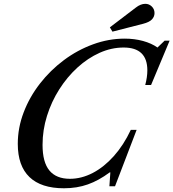

<svg xmlns="http://www.w3.org/2000/svg" viewBox="-20 -974 907 1004"><path d="M314.5 10.5Q195 10.5 134 -48.2Q73 -107 73 -221.5Q73 -306 103.8 -386.5Q134.5 -467 188.8 -536.8Q243 -606.5 314 -659.5Q385 -712.5 466.5 -742.2Q548 -772 632 -772Q683 -772 727.8 -759.8Q772.5 -747.5 803.5 -725.5L841 -761.5H867L770 -529.5H739.5Q750.5 -571 750.5 -606Q750.5 -725.5 626.5 -725.5Q562.5 -725.5 500.8 -697.8Q439 -670 385.2 -621Q331.5 -572 290.2 -507.2Q249 -442.5 225.8 -368.2Q202.5 -294 202.5 -216.5Q202.5 -125.5 238.5 -82.2Q274.5 -39 345.5 -39Q406 -39 464.8 -69.5Q523.5 -100 575 -157.5Q626.5 -215 664 -295H694.5L581.5 0H552L557 -72.5H553.5Q496.5 -30 439.5 -9.8Q382.5 10.5 314.5 10.5ZM568 -808.5 554.5 -831 690.5 -934.5Q715.5 -954 740 -954Q759.5 -954 773.8 -940Q788 -926 788 -905.5Q788 -887 774.5 -872.5Q761 -858 728 -849.5Z"/></svg>

Font: Libre Caslon Text Medium Italic
Style: Regular
Weight: 500
Italic angle: -22.583°
Designer: Pablo Impallari, Rodrigo Fuenzalida, Katja Schimmel
Foundry: Pablo Impallari, Rodrigo Fuenzalida
Version: Version 2.000